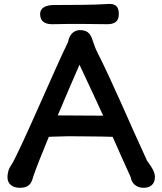

<svg xmlns="http://www.w3.org/2000/svg" viewBox="-20 -918 806 953"><path d="M17.1 -37.6C17.1 -3.9 43.5 14.2 78.1 14.2C130.4 14.2 137.7 -15.1 145.5 -43.5V-43C156.2 -75.7 186 -150.9 222.2 -238.8C229 -238.8 235.8 -239.3 242.7 -239.7C335.4 -243.7 410.6 -240.2 485.4 -240.2C508.8 -239.3 528.8 -238.8 539.1 -238.8C566.9 -176.3 592.8 -117.2 628.9 -38.1C632.3 -9.3 656.7 14.2 691.9 14.2C723.6 14.2 749 -1 749 -40C749 -66.4 729.5 -92.8 718.8 -107.4L709.5 -121.1C619.6 -314.9 545.4 -496.1 457.5 -669.9C453.6 -677.2 448.7 -691.9 443.8 -706.5C432.6 -740.7 423.3 -768.6 377 -768.6C340.8 -768.6 322.3 -738.3 317.9 -709.5C261.7 -597.7 83 -175.8 37.6 -101.1C22 -79.6 17.1 -58.6 17.1 -37.6ZM266.6 -345.2C305.2 -436.5 345.2 -529.8 374.5 -596.7C425.8 -487.8 462.4 -409.2 492.2 -343.8C348.1 -344.7 293.9 -345.2 266.6 -345.2ZM244.6 -797.9C348.6 -800.8 448.2 -798.3 511.2 -797.9C540.5 -797.9 569.8 -805.2 569.8 -848.1C569.8 -896.5 541.5 -900.4 509.8 -897.9C455.6 -893.6 318.8 -893.1 247.6 -893.1C206.1 -893.1 179.2 -877.9 179.2 -849.6C179.2 -805.7 210.9 -796.9 244.6 -797.9Z"/></svg>

Font: Autour One
Style: Regular
Weight: 400
Designer: Eben Sorkin
Foundry: Eben Sorkin
Version: Version 1.002